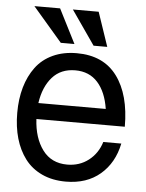

<svg xmlns="http://www.w3.org/2000/svg" viewBox="-53 -772 640 840"><g transform="rotate(5 266.5 -352.5)"><path d="M176.8 -729 252.9 -579.1H192.9L64 -729ZM346.2 -729 397 -579.1H336.9L232.9 -729ZM267.1 23.9Q208 23.9 162.4 2.7Q116.7 -18.6 87.9 -56.6Q59.1 -94.7 44.4 -145.5Q29.8 -196.3 29.8 -257.8Q29.8 -319.3 44.4 -370.1Q59.1 -420.9 87.6 -459.2Q116.2 -497.6 162.1 -518.8Q208 -540 267.1 -540Q384.3 -540 444.1 -459.2Q503.9 -378.4 503.9 -237.8H418.9H115.7Q120.1 -154.8 158.7 -102.8Q197.3 -50.8 267.1 -50.8Q320.8 -50.8 360.6 -81.5Q400.4 -112.3 416 -163.1H495.1Q477.5 -77.1 418.2 -26.6Q358.9 23.9 267.1 23.9ZM267.1 -464.8Q203.6 -464.8 166 -422.1Q128.4 -379.4 118.2 -308.1H414.1Q402.8 -381.8 365.7 -423.3Q328.6 -464.8 267.1 -464.8Z"/></g></svg>

Font: Miedinger*
Style: Book
Weight: 400
Version: Version 001.000